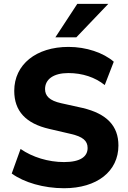

<svg xmlns="http://www.w3.org/2000/svg" viewBox="-20 -976 670 1007"><path d="M315.9 11.2C489.3 11.2 601.1 -77.6 601.1 -212.9C601.1 -315.4 540.5 -379.4 413.6 -409.7L301.3 -434.6C239.3 -448.2 216.3 -473.1 216.3 -508.8C216.3 -560.1 260.3 -592.8 338.4 -592.8C412.6 -592.8 479.5 -570.3 529.3 -529.8L576.7 -652.3C522 -699.7 432.1 -730 339.4 -730C169.4 -730 54.7 -637.7 54.7 -499.5C54.7 -393.6 115.2 -328.1 238.8 -299.8L350.1 -273.9C415 -259.3 439.5 -237.3 439.5 -199.7C439.5 -155.8 403.3 -126 315.9 -126C232.9 -126 149.4 -151.9 87.9 -194.8L41.5 -65.9C106 -19 209 11.2 315.9 11.2ZM380.4 -780.3 547.9 -955.6H385.3L270.5 -780.3Z"/></svg>

Font: Winston ExtraBold
Style: Regular
Weight: 800
Designer: Vernon Adams, Kim Jin-seong, David Berlow, Cristiano Sobral
Foundry: The Winston Project Authors
Version: Version 3.004